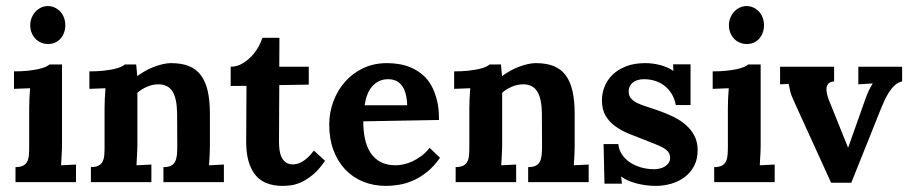

<svg xmlns="http://www.w3.org/2000/svg" viewBox="-20 -591 2949 623"><path d="M181.2 -120.1Q181.2 -114.7 180.9 -107.2Q180.7 -99.6 180.2 -90.8Q179.7 -82 179.2 -72.8Q178.7 -63.5 178.2 -54.7L226.6 -57.1V0H30.3V-48.8Q45.9 -48.8 54.9 -53.5Q64 -58.1 68.4 -66.9Q72.8 -75.7 73.7 -87.9Q74.7 -100.1 74.7 -115.2V-239.3Q74.7 -252.9 75.4 -270.5Q76.2 -288.1 77.6 -304.7L25.4 -302.7V-359.4Q51.3 -359.4 71 -361.6Q90.8 -363.8 105 -366.9Q119.1 -370.1 127.7 -374Q136.2 -377.9 140.6 -381.8H181.2ZM191.9 -509.3Q191.9 -496.6 188 -485.6Q184.1 -474.6 176.8 -466.1Q169.4 -457.5 159.2 -452.9Q148.9 -448.2 136.2 -448.2Q123.5 -448.2 112.8 -452.9Q102.1 -457.5 94.2 -466.1Q86.4 -474.6 82.3 -485.6Q78.1 -496.6 78.1 -509.3Q78.1 -522 82.8 -533.4Q87.4 -544.9 95.2 -553.2Q103 -561.5 113.3 -566.4Q123.5 -571.3 135.3 -571.3Q147.5 -571.3 157.7 -566.4Q168 -561.5 175.8 -553.2Q183.6 -544.9 187.7 -533.4Q191.9 -522 191.9 -509.3Z M661.1 -120.1Q661.1 -114.7 660.9 -107.2Q660.6 -99.6 660.4 -90.8Q660.2 -82 659.4 -72.8Q658.7 -63.5 658.2 -54.7L706.5 -57.1V0H510.3V-48.8Q526.4 -48.8 535.2 -53.5Q543.9 -58.1 548.3 -66.9Q552.7 -75.7 554 -87.9Q555.2 -100.1 555.2 -115.2L554.7 -221.7Q554.2 -271.5 539.6 -294.4Q524.9 -317.4 494.1 -317.4Q474.6 -317.4 456.5 -309.3Q438.5 -301.3 425.8 -290V-120.1Q425.8 -114.7 425.5 -107.2Q425.3 -99.6 424.8 -90.8Q424.3 -82 423.8 -72.8Q423.3 -63.5 422.9 -54.7L471.2 -57.1V0H274.9V-48.8Q290.5 -48.8 299.6 -53.5Q308.6 -58.1 313 -66.9Q317.4 -75.7 318.4 -87.9Q319.3 -100.1 319.3 -115.2V-241.2Q319.3 -254.9 320.1 -271.5Q320.8 -288.1 322.3 -304.7L270 -302.7V-359.4Q295.9 -359.4 315.7 -361.6Q335.4 -363.8 349.6 -366.9Q363.8 -370.1 372.3 -374Q380.9 -377.9 385.3 -381.8H421.9L425.3 -344.7H426.3Q437.5 -353 451.4 -360.8Q465.3 -368.7 480.2 -374.3Q495.1 -379.9 509.3 -383.1Q523.4 -386.2 534.7 -386.2Q568.8 -386.2 592.8 -376.7Q616.7 -367.2 631.8 -346.9Q647 -326.7 654.1 -295.4Q661.1 -264.2 661.1 -220.7Z M728.5 -374.5Q748 -374.5 764.9 -384Q781.7 -393.6 795.2 -407.5Q808.6 -421.4 817.9 -437.7Q827.1 -454.1 831.5 -468.3H886.7L886.2 -374.5H981.9V-316.4L886.2 -314.9Q885.7 -261.7 885.7 -226.8Q885.7 -191.9 885.5 -170.9Q885.3 -149.9 885.3 -140.9Q885.3 -131.8 885.3 -130.4Q885.3 -117.2 887 -104.2Q888.7 -91.3 893.6 -81.1Q898.4 -70.8 907.5 -64.2Q916.5 -57.6 930.7 -57.6Q935.5 -57.6 942.6 -59.1Q949.7 -60.5 958.5 -65.2Q967.3 -69.8 977.5 -78.9Q987.8 -87.9 998.5 -102.5L1034.7 -69.3Q1014.2 -39.1 993.7 -22.7Q973.1 -6.3 954.6 1.5Q936 9.3 920.7 10.7Q905.3 12.2 895 12.2Q882.8 12.2 869.4 10Q856 7.8 843 2.4Q830.1 -2.9 818.6 -12.9Q807.1 -22.9 798.1 -39.1Q789.1 -55.2 783.9 -78.1Q778.8 -101.1 778.8 -131.8L779.8 -312.5L728.5 -312Z M1239.3 -334Q1222.7 -334 1209.7 -327.6Q1196.8 -321.3 1187.3 -310.3Q1177.7 -299.3 1171.9 -283.9Q1166 -268.6 1163.1 -249.5H1301.3Q1300.3 -272.9 1295.7 -288.8Q1291 -304.7 1282.7 -314.9Q1274.4 -325.2 1263.4 -329.6Q1252.4 -334 1239.3 -334ZM1404.3 -201.7 1158.7 -197.3Q1158.7 -166.5 1164.3 -140.4Q1169.9 -114.3 1182.4 -95.2Q1194.8 -76.2 1214.8 -65.4Q1234.9 -54.7 1264.2 -54.7Q1275.4 -54.7 1289.3 -57.6Q1303.2 -60.5 1317.6 -67.1Q1332 -73.7 1346.7 -84.5Q1361.3 -95.2 1374 -111.3L1407.7 -79.1Q1387.7 -50.3 1365 -32.5Q1342.3 -14.6 1319.6 -4.9Q1296.9 4.9 1274.7 8.5Q1252.4 12.2 1233.4 12.2Q1191.9 12.2 1158 -1.7Q1124 -15.6 1099.6 -41.7Q1075.2 -67.9 1061.8 -104.2Q1048.3 -140.6 1048.3 -186.5Q1048.3 -226.1 1061.8 -262Q1075.2 -297.9 1099.6 -325.7Q1124 -353.5 1158.7 -369.9Q1193.4 -386.2 1235.8 -386.2Q1256.3 -386.2 1277.1 -382.6Q1297.9 -378.9 1316.7 -370.4Q1335.4 -361.8 1351.8 -347.9Q1368.2 -334 1379.6 -313.5Q1391.1 -293 1397.9 -265.4Q1404.8 -237.8 1404.3 -201.7Z M1844.7 -120.1Q1844.7 -114.7 1844.5 -107.2Q1844.2 -99.6 1844 -90.8Q1843.8 -82 1843 -72.8Q1842.3 -63.5 1841.8 -54.7L1890.1 -57.1V0H1693.8V-48.8Q1710 -48.8 1718.8 -53.5Q1727.5 -58.1 1731.9 -66.9Q1736.3 -75.7 1737.5 -87.9Q1738.8 -100.1 1738.8 -115.2L1738.3 -221.7Q1737.8 -271.5 1723.1 -294.4Q1708.5 -317.4 1677.7 -317.4Q1658.2 -317.4 1640.1 -309.3Q1622.1 -301.3 1609.4 -290V-120.1Q1609.4 -114.7 1609.1 -107.2Q1608.9 -99.6 1608.4 -90.8Q1607.9 -82 1607.4 -72.8Q1606.9 -63.5 1606.4 -54.7L1654.8 -57.1V0H1458.5V-48.8Q1474.1 -48.8 1483.2 -53.5Q1492.2 -58.1 1496.6 -66.9Q1501 -75.7 1502 -87.9Q1502.9 -100.1 1502.9 -115.2V-241.2Q1502.9 -254.9 1503.7 -271.5Q1504.4 -288.1 1505.9 -304.7L1453.6 -302.7V-359.4Q1479.5 -359.4 1499.3 -361.6Q1519 -363.8 1533.2 -366.9Q1547.4 -370.1 1555.9 -374Q1564.5 -377.9 1568.8 -381.8H1605.5L1608.9 -344.7H1609.9Q1621.1 -353 1635 -360.8Q1648.9 -368.7 1663.8 -374.3Q1678.7 -379.9 1692.9 -383.1Q1707 -386.2 1718.3 -386.2Q1752.4 -386.2 1776.4 -376.7Q1800.3 -367.2 1815.4 -346.9Q1830.6 -326.7 1837.6 -295.4Q1844.7 -264.2 1844.7 -220.7Z M1986.3 -123.5Q1987.8 -106.4 1997.3 -91.3Q2006.8 -76.2 2022.2 -65.4Q2037.6 -54.7 2058.3 -48.3Q2079.1 -42 2103 -42Q2111.8 -42 2121.1 -44.2Q2130.4 -46.4 2137.7 -51Q2145 -55.7 2149.7 -62.5Q2154.3 -69.3 2154.3 -79.1Q2154.3 -89.8 2148.7 -97.4Q2143.1 -105 2132.1 -111.3Q2121.1 -117.7 2104.7 -124Q2088.4 -130.4 2067.4 -138.7Q2043.9 -147.5 2020.3 -157.2Q1996.6 -167 1977.1 -180.9Q1957.5 -194.8 1945.3 -215.1Q1933.1 -235.4 1933.1 -265.6Q1933.1 -287.6 1941.4 -309.1Q1949.7 -330.6 1966.8 -347.7Q1983.9 -364.7 2010.7 -375.5Q2037.6 -386.2 2074.2 -386.2Q2084.5 -386.2 2096.4 -384.8Q2108.4 -383.3 2120.4 -380.4Q2132.3 -377.4 2143.8 -372.6Q2155.3 -367.7 2164.1 -361.3H2165L2164.1 -382.3H2220.7V-250H2172.9Q2169.4 -269.5 2160.4 -284.9Q2151.4 -300.3 2137.9 -311.3Q2124.5 -322.3 2107.2 -328.1Q2089.8 -334 2069.3 -334Q2060.1 -334 2051 -331.8Q2042 -329.6 2035.2 -324.7Q2028.3 -319.8 2024.2 -312.3Q2020 -304.7 2020 -293.9Q2020 -280.8 2027.1 -272.2Q2034.2 -263.7 2046.6 -257.3Q2059.1 -251 2075.7 -245.8Q2092.3 -240.7 2111.8 -233.9Q2140.1 -224.1 2164.3 -212.4Q2188.5 -200.7 2206.1 -185.1Q2223.6 -169.4 2233.6 -149.7Q2243.7 -129.9 2243.7 -103.5Q2243.7 -74.2 2232.2 -52.5Q2220.7 -30.8 2201.7 -16.4Q2182.6 -2 2158 5.1Q2133.3 12.2 2107.4 12.2Q2091.3 12.2 2075.2 10Q2059.1 7.8 2044.4 3.9Q2029.8 0 2017.6 -5.4Q2005.4 -10.7 1996.6 -17.6H1995.6L1998 4.9H1941.4L1938.5 -123.5Z M2448.2 -120.1Q2448.2 -114.7 2448 -107.2Q2447.8 -99.6 2447.3 -90.8Q2446.8 -82 2446.3 -72.8Q2445.8 -63.5 2445.3 -54.7L2493.7 -57.1V0H2297.4V-48.8Q2313 -48.8 2322 -53.5Q2331.1 -58.1 2335.4 -66.9Q2339.8 -75.7 2340.8 -87.9Q2341.8 -100.1 2341.8 -115.2V-239.3Q2341.8 -252.9 2342.5 -270.5Q2343.3 -288.1 2344.7 -304.7L2292.5 -302.7V-359.4Q2318.4 -359.4 2338.1 -361.6Q2357.9 -363.8 2372.1 -366.9Q2386.2 -370.1 2394.8 -374Q2403.3 -377.9 2407.7 -381.8H2448.2ZM2459 -509.3Q2459 -496.6 2455.1 -485.6Q2451.2 -474.6 2443.8 -466.1Q2436.5 -457.5 2426.3 -452.9Q2416 -448.2 2403.3 -448.2Q2390.6 -448.2 2379.9 -452.9Q2369.1 -457.5 2361.3 -466.1Q2353.5 -474.6 2349.4 -485.6Q2345.2 -496.6 2345.2 -509.3Q2345.2 -522 2349.9 -533.4Q2354.5 -544.9 2362.3 -553.2Q2370.1 -561.5 2380.4 -566.4Q2390.6 -571.3 2402.3 -571.3Q2414.6 -571.3 2424.8 -566.4Q2435.1 -561.5 2442.9 -553.2Q2450.7 -544.9 2454.8 -533.4Q2459 -522 2459 -509.3Z M2686.5 -326.7Q2672.9 -325.7 2667.2 -318.8Q2661.6 -312 2661.6 -301.8Q2661.6 -294.4 2663.6 -285.9Q2665.5 -277.3 2668.9 -268.1L2731.4 -112.8H2732.4L2787.1 -267.1Q2793.5 -285.6 2799.1 -297.1Q2804.7 -308.6 2811.5 -319.3V-320.3L2765.1 -317.4V-374.5H2907.2V-326.7Q2894 -324.2 2883.3 -314.2Q2872.6 -304.2 2864 -290.8Q2855.5 -277.3 2848.9 -262.7Q2842.3 -248 2837.9 -236.8L2742.2 2H2676.8L2558.6 -257.3Q2552.2 -271 2548.8 -280Q2545.4 -289.1 2543.9 -295.4Q2542.5 -301.8 2541.5 -306.9Q2540.5 -312 2539.1 -318.8L2511.2 -317.4V-374.5H2686.5Z"/></svg>

Font: Parastoo Print
Style: Print-Bold
Weight: 700
Foundry: Saber Rastikerdar (saber.rastikerdar@gmail.com)
Version: Version 1.0.0-alpha3